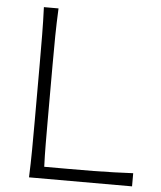

<svg xmlns="http://www.w3.org/2000/svg" viewBox="-52 -778 689 823"><g transform="rotate(5 292.0 -366.0)"><path d="M103.5 0H546.9V-56.6Q504.9 -54.7 464.4 -53.2Q423.8 -51.8 377 -51.3Q330.1 -50.8 268.6 -50.8H164.6Q162.6 -100.1 162.4 -148.2Q162.1 -196.3 162.1 -251.5V-488.3Q162.1 -556.2 162.8 -613.3Q163.6 -670.4 166.5 -732.4H103.5Q106 -670.4 106.4 -613.3Q106.9 -556.2 106.9 -488.3V-243.7Q106.9 -176.3 106.4 -119.1Q106 -62 103.5 0Z"/></g></svg>

Font: Pinar-VF-FD
Style: Regular
Weight: 300
Designer: Amin Abedi
Version: Version 3.0